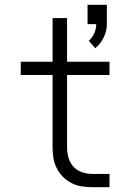

<svg xmlns="http://www.w3.org/2000/svg" viewBox="-20 -776 540 796"><path d="M375 -576 348 -607Q363 -620 371 -638.5Q379 -657 379 -676H343V-756H423V-676Q423 -648 410 -621Q397 -594 375 -576ZM434 0H362Q340 0 318 -3.5Q296 -7 276.5 -17Q257 -27 241 -43Q225 -59 215 -79Q205 -99 201.5 -120.5Q198 -142 198 -165V-465H66V-520H198V-701H258V-520H434V-465H258V-165Q258 -143 264 -122Q270 -101 284.5 -85Q299 -69 320 -62Q341 -55 362 -55H434Z"/></svg>

Font: Iosevka Fixed SS04 Light
Style: Regular
Weight: 300
Monospace: yes
Designer: Belleve Invis
Foundry: Belleve Invis
Version: Version 32.5.0